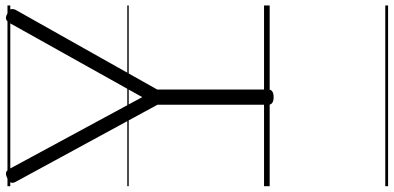

<svg xmlns="http://www.w3.org/2000/svg" viewBox="-378 -598 1396 681"><g transform="rotate(-90 320.5 -258.0)"><path d="M316 14Q289 14 289 -5V-398L15 -902Q10 -912 13.5 -918.5Q17 -925 29 -931Q42 -937 49 -935Q56 -933 63 -920L316 -452L577 -919Q585 -933 592.5 -935Q600 -937 611 -931Q625 -925 627.5 -918.5Q630 -912 626 -902L343 -399V-5Q343 14 316 14ZM0 410H641V420H0ZM0 -20H641V0H0ZM0 -505H641V-500H0ZM0 -930H641V-920H0Z"/></g></svg>

Font: Playwrite DE Grund Guides
Style: Regular
Weight: 400
Designer: Veronika Burian, José Scaglione
Foundry: TypeTogether
Version: Version 1.003